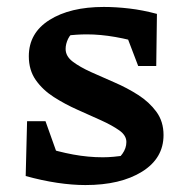

<svg xmlns="http://www.w3.org/2000/svg" viewBox="-20 -526 539 553"><path d="M226 7Q188 7 144.5 0.5Q101 -6 54 -19L101 -104Q147 -89 190.5 -81Q234 -73 276 -73Q292 -73 307.5 -74.5Q323 -76 339 -78L303 -55Q321 -67 332.5 -83Q344 -99 344 -117Q344 -136 323.5 -150.5Q303 -165 271 -179.5Q239 -194 203 -210Q167 -226 135 -246.5Q103 -267 83 -295.5Q63 -324 63 -364Q63 -431 122.5 -468.5Q182 -506 279 -506Q314 -506 352.5 -501.5Q391 -497 432 -486L400 -398Q355 -412 312 -419.5Q269 -427 230 -427Q215 -427 200 -426Q185 -425 169 -423L201 -440Q183 -429 176 -414Q169 -399 169 -385Q169 -364 189.5 -348.5Q210 -333 242 -318.5Q274 -304 310 -288.5Q346 -273 378 -252.5Q410 -232 430.5 -204Q451 -176 451 -137Q451 -70 389 -31.5Q327 7 226 7ZM54 -19 58 -177H111L167 -20ZM378 -336 320 -488 432 -486 430 -336Z"/></svg>

Font: Piazzolla Thin
Style: Bold
Weight: 700
Version: Version 2.005